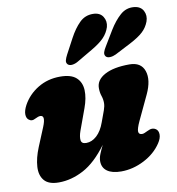

<svg xmlns="http://www.w3.org/2000/svg" viewBox="-85 -831 851 923"><g transform="rotate(-10 340.5 -370.0)"><path d="M632 -156Q644.5 -147.5 644.8 -128.5Q645 -109.5 630 -87Q599.5 -41 545 -13Q490.5 15 433 15Q389 15 365 -2Q341 -19 341 -51Q341 -67.5 348.8 -86.5Q356.5 -105.5 367 -126.5Q309.5 -48.5 249.5 -16.8Q189.5 15 128.5 15Q79 15 57.8 -10Q36.5 -35 39 -77Q41.5 -119 62 -169L100 -261Q122 -315 95 -315Q85.5 -315 70 -307Q51 -296 36 -309Q26 -317.5 25.8 -335.5Q25.5 -353.5 39 -379Q65 -426.5 113 -455.8Q161 -485 221.5 -485Q275 -485 300 -462.2Q325 -439.5 326.8 -401Q328.5 -362.5 311 -315L273 -211Q263.5 -184 265.8 -166.5Q268 -149 291 -149Q318.5 -149 342.5 -171Q366.5 -193 381 -234Q394.5 -270 401.2 -289.2Q408 -308.5 408 -324Q408 -342 402 -359.2Q396 -376.5 396 -398Q396 -438 439.5 -461.5Q483 -485 560 -485Q617 -485 632.5 -439.5Q648 -394 617 -328L561 -209Q544 -172.5 545.5 -158.8Q547 -145 562.5 -145Q569 -145 575.2 -147.8Q581.5 -150.5 591 -155Q604.5 -162 614.8 -161.5Q625 -161 632 -156ZM313.5 -658Q336.5 -701 363.8 -728Q391 -755 430 -754.5Q463.5 -754 478 -731.2Q492.5 -708.5 485 -680.5Q476 -652.5 455.5 -631Q435 -609.5 394 -585.5L318 -541Q304.5 -533 290.2 -531.2Q276 -529.5 268 -537Q260 -545.5 263 -557.2Q266 -569 274 -584ZM508 -663Q533.5 -704.5 562.5 -730.2Q591.5 -756 629.5 -752.5Q662 -749.5 674.5 -725.5Q687 -701.5 677 -673.5Q666.5 -645.5 645 -625.5Q623.5 -605.5 581.5 -583.5L504 -543.5Q489.5 -536.5 475.5 -535.8Q461.5 -535 454.5 -543Q447.5 -552 451.2 -564Q455 -576 464 -590Z"/></g></svg>

Font: Fraunces 9pt S100 Black
Style: Italic
Weight: 900
Italic angle: -16°
Version: Version 1.000; ttfautohint (v1.8.3)